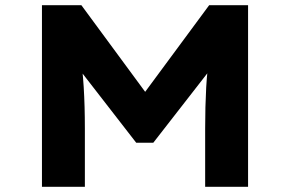

<svg xmlns="http://www.w3.org/2000/svg" viewBox="-20 -720 1118 740"><path d="M141.7 0V-700H293.6L589.6 -298H489.2L786.2 -700H936.1V0H770.7V-224.1Q770.7 -310.1 774.7 -382.6Q778.7 -455.1 790.7 -529.1L808.4 -475.2L570.9 -170H504.9L268 -475.5L287.1 -529.1Q298.1 -457.1 302.6 -384.6Q307.1 -312.1 307.1 -224.1V0Z"/></svg>

Font: Lexend Mega
Style: Regular
Weight: 400
Designer: Bonnie Shaver-Troup, Thomas Jockin
Foundry: Lexend
Version: Version 1.007